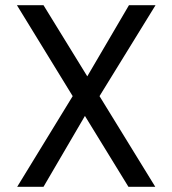

<svg xmlns="http://www.w3.org/2000/svg" viewBox="-20 -717 661 737"><path d="M362 -348 576 0H473L306 -272L147 0H46L259 -348L45 -697H147L315 -424L475 -697H577Z"/></svg>

Font: MSTAGE
Style: Regular
Weight: 400
Designer: Ninad Kale (Devanagari), Jonny Pinhorn (Latin)
Foundry: Indian Type Foundry
Version: 4.004